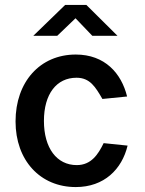

<svg xmlns="http://www.w3.org/2000/svg" viewBox="-20 -748 587 778"><path d="M354 -603H456L330 -728H244L115 -603H212L286 -674ZM287 -527C142 -527 43 -416 43 -256C43 -98 143 10 287 10C402 10 474 -62 497 -158L400 -168C378 -123 350 -79 291 -79C210 -79 158 -148 158 -258C158 -367 209 -433 290 -433C345 -433 367 -395 395 -347L495 -357C472 -451 405 -527 287 -527Z"/></svg>

Font: United Sans SemiBold
Style: Regular
Weight: 600
Designer: Pablo Impallari, Rodrigo Fuenzalida (Modified by Dan O. Williams)
Version: Version 1.000;PS 001.000;hotconv 1.0.88;makeotf.lib2.5.64775